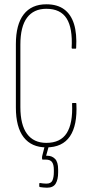

<svg xmlns="http://www.w3.org/2000/svg" viewBox="-20 -681 429 895"><path d="M196 6Q127 6 90.5 -41Q54 -88 54 -180V-475Q54 -567 90.5 -614Q127 -661 196 -661Q247 -661 279 -637.5Q311 -614 325 -569Q339 -524 335 -457Q335 -454 332 -454H318Q314 -454 314 -458Q319 -550 290.5 -595Q262 -640 196 -640Q137 -640 106 -598.5Q75 -557 75 -473V-182Q75 -99 106 -57Q137 -15 196 -15Q262 -15 291 -60.5Q320 -106 316 -197Q315 -201 319 -201H333Q336 -201 336 -197Q341 -97 306 -45.5Q271 6 196 6ZM199 194Q190 194 182 193Q174 192 166 191Q163 190 163 187V176Q163 172 166 172Q173 173 180 174Q187 175 196 175Q218 175 224.5 160Q231 145 231 121V111Q231 86 222.5 74.5Q214 63 194 63H179Q176 63 176 57Q176 55 176 51Q176 47 177 45L190 -6Q192 -9 195 -9H207Q211 -9 209 -5L195 45H201Q222 45 236.5 59.5Q251 74 251 109V123Q251 156 239.5 175Q228 194 199 194Z"/></svg>

Font: Sofia Sans Extra Condensed Thin
Style: Regular
Weight: 250
Version: Version 4.100